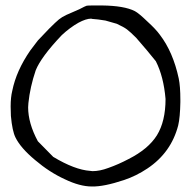

<svg xmlns="http://www.w3.org/2000/svg" viewBox="-20 -678 705 696"><path d="M293.9 -657.2Q296.9 -658.2 320.3 -658.2Q332 -658.2 349.6 -658.2Q430.7 -657.2 468.8 -637.7Q483.4 -629.9 513.7 -600.6Q544.9 -572.3 559.6 -551.8Q607.4 -489.3 627.9 -393.6Q633.8 -365.2 633.8 -316.4Q633.8 -312.5 633.8 -307.6Q632.8 -252 626 -223.6Q600.6 -125 514.6 -67.4Q473.6 -40 429.7 -25.4Q356.4 -1 313.5 -2Q313.5 -2 312.5 -2Q269.5 -2 214.8 -28.3Q159.2 -53.7 107.4 -97.7Q54.7 -141.6 36.1 -179.7Q24.4 -203.1 19.5 -257.8Q18.6 -276.4 18.6 -292Q18.6 -325.2 24.4 -348.6Q39.1 -421.9 89.8 -495.1Q109.4 -521.5 117.2 -531.2Q126 -541 158.2 -574.2Q182.6 -598.6 193.4 -607.4Q204.1 -616.2 220.7 -624Q253.9 -638.7 267.6 -644.5Q290 -656.2 293.9 -657.2ZM362.3 -603.5Q333 -608.4 314.5 -609.4Q312.5 -610.4 310.5 -610.4Q292 -610.4 264.6 -595.7Q233.4 -578.1 204.1 -550.8Q128.9 -471.7 109.4 -422.9Q88.9 -362.3 83 -304.7Q82 -296.9 82 -289.1Q82 -231.4 117.2 -166Q130.9 -151.4 172.9 -109.4Q251 -62.5 306.6 -58.6Q311.5 -57.6 315.4 -57.6Q341.8 -57.6 373 -69.3Q409.2 -82 446.3 -101.6Q517.6 -137.7 548.8 -187.5Q580.1 -238.3 580.1 -319.3Q573.2 -400.4 544.9 -456.1Q514.6 -494.1 473.6 -541Q452.1 -562.5 440.4 -571.3Q428.7 -580.1 403.3 -591.8Q380.9 -598.6 362.3 -603.5Z"/></svg>

Font: Yahfie
Style: Heavy
Weight: 600
Designer: Joe Palazzolo
Foundry: jozolo LLC
Version: Version 001.000